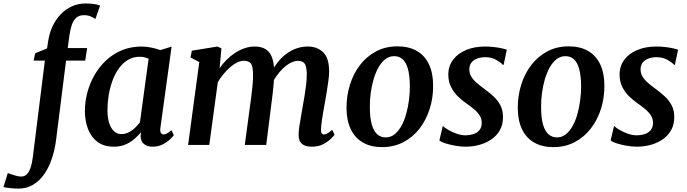

<svg xmlns="http://www.w3.org/2000/svg" viewBox="-140 -835 3956 1106"><path d="M138.5 -604Q145.5 -648 164 -686.2Q182.5 -724.5 210.5 -753.5Q238.5 -782.5 274.8 -798.8Q311 -815 354 -815Q374 -815 395.5 -812.8Q417 -810.5 436.5 -803L409.5 -725Q400 -732 383.5 -740Q367 -748 342 -747.5Q315.5 -747.5 299 -732.5Q282.5 -717.5 273.5 -691Q264.5 -664.5 259.5 -628.5L250 -558H362L351 -486H240.5L183 -28.5Q176 26.5 159.2 77Q142.5 127.5 116 166.5Q89.5 205.5 52.2 228.2Q15 251 -33 251.5Q-58 251.5 -83 248.5Q-108 245.5 -120 242.5L-95 161.5Q-91.5 163 -77.8 168Q-64 173 -47.2 177.5Q-30.5 182 -18 182Q1 182 14 169.2Q27 156.5 35.8 131.5Q44.5 106.5 49 71L118.5 -486H54L62.5 -528L131 -556Z M784 -99.5Q781 -77.5 787 -69Q793 -60.5 802.5 -60.5Q811 -60.5 821.2 -66Q831.5 -71.5 847.5 -85L861.5 -56Q856.5 -48.5 839.8 -32.5Q823 -16.5 797.2 -3.2Q771.5 10 738.5 10Q709 10 689.8 -5Q670.5 -20 670 -52L672.5 -73.5Q655.5 -53 633.2 -33.8Q611 -14.5 581.8 -2.2Q552.5 10 515.5 10Q458.5 10 421.8 -17.5Q385 -45 367 -91.8Q349 -138.5 349 -196Q349 -248.5 363 -301.5Q377 -354.5 404.2 -402.2Q431.5 -450 471.2 -487.2Q511 -524.5 562.8 -545.8Q614.5 -567 677.5 -567Q703 -567 732.5 -560.8Q762 -554.5 783.5 -546.5L848.5 -566.5ZM716 -496.5Q704.5 -502.5 691.5 -505.2Q678.5 -508 664.5 -508Q626.5 -508 596.5 -489.8Q566.5 -471.5 544.2 -440.2Q522 -409 507.5 -369.2Q493 -329.5 486 -286.2Q479 -243 479 -201Q479 -156.5 489.2 -125.5Q499.5 -94.5 517.5 -78.5Q535.5 -62.5 559.5 -62.5Q577.5 -62.5 592.8 -68.8Q608 -75 621.5 -85Q635 -95 646 -106.8Q657 -118.5 666 -130Z M1135.5 -556 1125 -442Q1142 -467.5 1165 -490.2Q1188 -513 1214.2 -530.2Q1240.5 -547.5 1269 -557.2Q1297.5 -567 1327 -567Q1363 -567 1387.5 -553.2Q1412 -539.5 1424.8 -509.2Q1437.5 -479 1439.5 -428.5Q1439.5 -422 1439.5 -415Q1439.5 -408 1439 -400.8Q1438.5 -393.5 1437.5 -385.5L1419.5 -411Q1436.5 -446.5 1459 -475.2Q1481.5 -504 1509 -524.5Q1536.5 -545 1567.8 -556Q1599 -567 1633.5 -567Q1687 -567 1721.5 -534Q1756 -501 1756 -421Q1756 -403 1752 -372.2Q1748 -341.5 1742.5 -308Q1737 -274.5 1732 -247Q1727.5 -221.5 1722.5 -193.5Q1717.5 -165.5 1713.8 -138.8Q1710 -112 1709 -91Q1708.5 -73.5 1713 -67Q1717.5 -60.5 1725 -60.5Q1735 -60.5 1745.8 -66.5Q1756.5 -72.5 1774 -87.5L1787 -58.5Q1782 -51 1765.2 -34.8Q1748.5 -18.5 1721.2 -4.2Q1694 10 1657.5 10Q1625.5 10 1608.5 0Q1591.5 -10 1585.5 -26.2Q1579.5 -42.5 1580 -61.5Q1580.5 -79.5 1584.2 -106Q1588 -132.5 1593.5 -162.2Q1599 -192 1603.5 -220.5Q1608.5 -247.5 1614 -280.5Q1619.5 -313.5 1623.5 -347Q1627.5 -380.5 1627 -409.5Q1626.5 -454 1614.5 -469.2Q1602.5 -484.5 1577 -484.5Q1557 -484.5 1535 -473.5Q1513 -462.5 1491.2 -442Q1469.5 -421.5 1450.5 -394Q1431.5 -366.5 1418.5 -334L1439.5 -405Q1439 -382 1436.5 -354.2Q1434 -326.5 1431 -298.8Q1428 -271 1424.5 -246.5L1393.5 0H1270L1299.5 -219Q1303.5 -247 1307.8 -280Q1312 -313 1315 -346.2Q1318 -379.5 1317.5 -407.5Q1317 -455 1304.5 -470Q1292 -485 1263 -485Q1246 -485 1226.2 -475.2Q1206.5 -465.5 1186.5 -448.2Q1166.5 -431 1147.8 -408.8Q1129 -386.5 1114.5 -361L1065.5 0H943.5L1008 -477.5L957.5 -504L965 -543L1113 -567Z M2149 -568Q2215 -568 2260.8 -541.8Q2306.5 -515.5 2330.8 -464.8Q2355 -414 2355 -341.5Q2355.5 -271.5 2335.2 -207.8Q2315 -144 2276.8 -94.5Q2238.5 -45 2183.8 -16.2Q2129 12.5 2061 12.5Q1996.5 12.5 1950.8 -13.8Q1905 -40 1880.8 -90.2Q1856.5 -140.5 1856 -212.5Q1856 -283.5 1876 -347.5Q1896 -411.5 1934.2 -461Q1972.5 -510.5 2026.8 -539.2Q2081 -568 2149 -568ZM2131 -511.5Q2101.5 -511.5 2078.5 -493.2Q2055.5 -475 2038.8 -444.2Q2022 -413.5 2011.2 -375.5Q2000.5 -337.5 1995.2 -297Q1990 -256.5 1990.5 -219Q1990.5 -155.5 2001.8 -117Q2013 -78.5 2033.5 -61Q2054 -43.5 2081.5 -43.5Q2111 -43.5 2133.5 -61.8Q2156 -80 2172.8 -110.5Q2189.5 -141 2200 -179.2Q2210.5 -217.5 2215.8 -258Q2221 -298.5 2221 -336.5Q2220.5 -400 2209.8 -438.2Q2199 -476.5 2179 -494Q2159 -511.5 2131 -511.5Z M2761 -461.5H2756.5Q2746.5 -474 2719 -489.8Q2691.5 -505.5 2655.5 -505.5Q2630.5 -505.5 2610 -498.2Q2589.5 -491 2577 -476.2Q2564.5 -461.5 2563.5 -439Q2562.5 -415.5 2573.5 -396Q2584.5 -376.5 2604.8 -358.8Q2625 -341 2650.5 -322.5Q2676.5 -303.5 2701 -281.5Q2725.5 -259.5 2741.5 -230.2Q2757.5 -201 2757.5 -160Q2757.5 -118 2740 -86.2Q2722.5 -54.5 2692.2 -33.2Q2662 -12 2623.2 -1Q2584.5 10 2541.5 10Q2514.5 10 2483 4.5Q2451.5 -1 2426 -9.2Q2400.5 -17.5 2391 -26L2410.5 -108H2412.5Q2423.5 -97.5 2445 -85.2Q2466.5 -73 2492.2 -64.2Q2518 -55.5 2541.5 -55.5Q2564 -55.5 2585.5 -62Q2607 -68.5 2621 -84.5Q2635 -100.5 2635 -127.5Q2635 -151.5 2622.2 -171Q2609.5 -190.5 2588.5 -207.8Q2567.5 -225 2543 -242Q2521.5 -257 2498.2 -279.2Q2475 -301.5 2458.8 -332.8Q2442.5 -364 2442.5 -405.5Q2442.5 -454.5 2469.8 -490.8Q2497 -527 2544.8 -547Q2592.5 -567 2653.5 -567Q2680 -567 2705.8 -564Q2731.5 -561 2751.2 -556.5Q2771 -552 2779.5 -548.5Z M3135.5 -568Q3201.5 -568 3247.2 -541.8Q3293 -515.5 3317.2 -464.8Q3341.5 -414 3341.5 -341.5Q3342 -271.5 3321.8 -207.8Q3301.5 -144 3263.2 -94.5Q3225 -45 3170.2 -16.2Q3115.5 12.5 3047.5 12.5Q2983 12.5 2937.2 -13.8Q2891.5 -40 2867.2 -90.2Q2843 -140.5 2842.5 -212.5Q2842.5 -283.5 2862.5 -347.5Q2882.5 -411.5 2920.8 -461Q2959 -510.5 3013.2 -539.2Q3067.5 -568 3135.5 -568ZM3117.5 -511.5Q3088 -511.5 3065 -493.2Q3042 -475 3025.2 -444.2Q3008.5 -413.5 2997.8 -375.5Q2987 -337.5 2981.8 -297Q2976.5 -256.5 2977 -219Q2977 -155.5 2988.2 -117Q2999.5 -78.5 3020 -61Q3040.5 -43.5 3068 -43.5Q3097.5 -43.5 3120 -61.8Q3142.5 -80 3159.2 -110.5Q3176 -141 3186.5 -179.2Q3197 -217.5 3202.2 -258Q3207.5 -298.5 3207.5 -336.5Q3207 -400 3196.2 -438.2Q3185.5 -476.5 3165.5 -494Q3145.5 -511.5 3117.5 -511.5Z M3747.5 -461.5H3743Q3733 -474 3705.5 -489.8Q3678 -505.5 3642 -505.5Q3617 -505.5 3596.5 -498.2Q3576 -491 3563.5 -476.2Q3551 -461.5 3550 -439Q3549 -415.5 3560 -396Q3571 -376.5 3591.2 -358.8Q3611.5 -341 3637 -322.5Q3663 -303.5 3687.5 -281.5Q3712 -259.5 3728 -230.2Q3744 -201 3744 -160Q3744 -118 3726.5 -86.2Q3709 -54.5 3678.8 -33.2Q3648.5 -12 3609.8 -1Q3571 10 3528 10Q3501 10 3469.5 4.5Q3438 -1 3412.5 -9.2Q3387 -17.5 3377.5 -26L3397 -108H3399Q3410 -97.5 3431.5 -85.2Q3453 -73 3478.8 -64.2Q3504.5 -55.5 3528 -55.5Q3550.5 -55.5 3572 -62Q3593.5 -68.5 3607.5 -84.5Q3621.5 -100.5 3621.5 -127.5Q3621.5 -151.5 3608.8 -171Q3596 -190.5 3575 -207.8Q3554 -225 3529.5 -242Q3508 -257 3484.8 -279.2Q3461.5 -301.5 3445.2 -332.8Q3429 -364 3429 -405.5Q3429 -454.5 3456.2 -490.8Q3483.5 -527 3531.2 -547Q3579 -567 3640 -567Q3666.5 -567 3692.2 -564Q3718 -561 3737.8 -556.5Q3757.5 -552 3766 -548.5Z"/></svg>

Font: Merriweather 20pt SemiBold
Style: Italic
Weight: 600
Italic angle: -7.8°
Version: Version 2.101